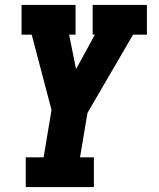

<svg xmlns="http://www.w3.org/2000/svg" viewBox="-20 -550 640 775"><path d="M84 205V85H156L188 -106L108 -410H67V-530H285V-410H259L287 -271L363 -410H354V-530H573V-410H517L333 -94L303 85H359V205Z"/></svg>

Font: Iosevka Slab HvExObl
Style: Regular
Weight: 900
Width: 7
Italic angle: -9°
Monospace: yes
Designer: Belleve Invis
Foundry: Belleve Invis
Version: Version 11.1.1; ttfautohint (v1.8.3)